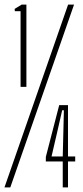

<svg xmlns="http://www.w3.org/2000/svg" viewBox="-38 -820 364 840"><path d="M52 -440V-771H27L26 -781L57 -800H77.5V-440ZM-18.5 0 260 -800H286L7 0ZM259.5 -360V-135.5H291V-113.5H259.5V0H236.5V-113.5H162.5V-133.5L221 -360ZM236.5 -135.5 239 -234.5 241.5 -337.5H234L210.5 -234.5L187.5 -135.5Z"/></svg>

Font: Big Shoulders Display Thin ExtraLight
Style: Regular
Weight: 250
Version: Version 2.002